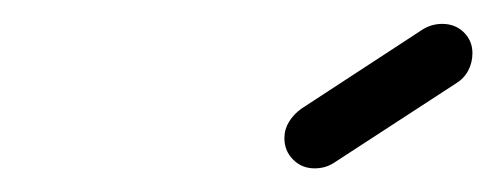

<svg xmlns="http://www.w3.org/2000/svg" viewBox="-20 -711 414 160"><path d="M242.2 -570.7Q231.5 -570.7 224.3 -578Q217 -585.2 217 -595.9Q217 -603.3 220.9 -609.6Q224.8 -615.9 231.1 -620.4L332.6 -686.7Q340 -691.1 348.5 -691.1Q359.3 -691.1 366.5 -684.1Q373.7 -677 373.7 -666.7Q373.7 -658.9 370.2 -652.2Q366.7 -645.6 360 -641.5L258.1 -575.2Q251.1 -570.7 242.2 -570.7Z"/></svg>

Font: 26F Galaxy Sans
Style: Bold Italic
Weight: 700
Italic angle: -5°
Designer: C₂₉H₂₅N₃O₅
Version: Version 1.200